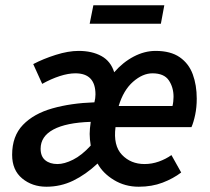

<svg xmlns="http://www.w3.org/2000/svg" viewBox="-20 -696 798 728"><path d="M156 12Q102 12 64 -19.5Q26 -51 26 -109Q26 -180 67 -222.5Q108 -265 178.5 -285Q249 -305 338 -308Q342 -324 342 -338Q342 -418 266 -418Q239 -418 206.5 -407.5Q174 -397 140 -378L106 -453Q144 -473 191.5 -488Q239 -503 278 -503Q329 -503 364.5 -483.5Q400 -464 413 -422Q446 -460 487 -481.5Q528 -503 570 -503Q627 -503 661.5 -479Q696 -455 711 -414Q726 -373 726 -322Q726 -289 720 -260.5Q714 -232 706 -214H418Q409 -144 442.5 -109Q476 -74 528 -74Q556 -74 582.5 -83.5Q609 -93 630 -108L667 -42Q637 -19 596.5 -3.5Q556 12 506 12Q454 12 412 -13.5Q370 -39 350 -76Q305 -34 257.5 -11Q210 12 156 12ZM198 -74Q224 -74 257 -90.5Q290 -107 324 -144Q320 -169 320 -188Q320 -207 324 -234Q231 -231 182.5 -205Q134 -179 134 -132Q134 -103 151.5 -88.5Q169 -74 198 -74ZM430 -294H634Q636 -302 637 -311.5Q638 -321 638 -329Q638 -365 620 -391.5Q602 -418 558 -418Q521 -418 484.5 -386Q448 -354 430 -294ZM320 -606 334 -676H603L590 -606Z"/></svg>

Font: Source Sans 3 Semibold
Style: Italic
Weight: 600
Italic angle: -11°
Designer: Paul D. Hunt
Foundry: Adobe
Version: Version 3.052;hotconv 1.1.0;makeotfexe 2.6.0